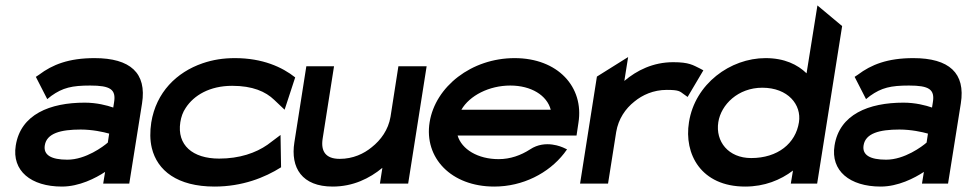

<svg xmlns="http://www.w3.org/2000/svg" viewBox="-20 -676 3561 707"><path d="M38 -140C23 -47 94 11 208 11C272 11 332 -20 367 -43L360 0H456L503 -295C521 -407 460 -462 328 -462C233 -462 173 -438 124 -401L112 -393L154 -311L169 -323C211 -353 245 -361 312 -361C386 -361 408 -347 400 -299L397 -280C374 -288 336 -298 292 -298C164 -298 56 -255 38 -140ZM145 -141C152 -185 203 -199 277 -199C320 -199 361 -190 382 -184L377 -151C361 -137 296 -88 228 -88C169 -88 139 -105 145 -141Z M537 -225C532 -192 532 -160 539 -131C559 -48 633 11 770 11C872 11 955 -22 1015 -60L1013 -179L965 -143C922 -113 862 -92 787 -92C689 -92 631 -142 644 -226C647 -245 653 -263 664 -279C694 -325 752 -360 835 -360C910 -360 958 -339 990 -308L1028 -272L1067 -391C1019 -429 947 -462 845 -462C802 -462 764 -456 726 -443C630 -410 555 -336 537 -225Z M1064 -152C1049 -58 1092 11 1205 11C1280 11 1341 -19 1388 -58L1379 0H1483L1551 -432H1447L1418 -246C1410 -198 1382 -160 1349 -134C1320 -110 1280 -91 1231 -91C1179 -91 1161 -119 1168 -165L1210 -432H1108Z M1562 -226C1541 -95 1641 11 1800 11C1905 11 2000 -38 2057 -111L2068 -126L2053 -133C2052 -133 1989 -164 1932 -126C1898 -104 1859 -90 1816 -90C1740 -90 1680 -126 1665 -177H2103L2110 -224C2131 -356 2034 -462 1875 -462C1716 -462 1583 -357 1562 -226ZM1679 -272C1709 -324 1781 -361 1859 -361C1936 -361 1994 -325 2008 -272Z M2116 0H2219L2249 -190C2257 -238 2283 -276 2316 -302C2345 -326 2386 -345 2435 -345C2480 -345 2483 -340 2498 -329L2512 -319L2570 -417L2557 -424C2532 -436 2518 -447 2459 -447C2385 -447 2325 -417 2279 -378L2293 -466L2178 -394Z M2517 -226C2498 -109 2561 11 2724 11C2795 11 2854 -13 2900 -48L2892 0H2989L3081 -580L2990 -656L2950 -406C2917 -438 2869 -462 2799 -462C2669 -462 2539 -367 2517 -226ZM2625 -226C2635 -291 2698 -353 2787 -353C2882 -353 2932 -290 2922 -226C2910 -148 2844 -94 2746 -94C2662 -94 2614 -155 2625 -226Z M3053 -140C3038 -47 3109 11 3223 11C3287 11 3347 -20 3382 -43L3375 0H3471L3518 -295C3536 -407 3475 -462 3343 -462C3248 -462 3188 -438 3139 -401L3127 -393L3169 -311L3184 -323C3226 -353 3260 -361 3327 -361C3401 -361 3423 -347 3415 -299L3412 -280C3389 -288 3351 -298 3307 -298C3179 -298 3071 -255 3053 -140ZM3160 -141C3167 -185 3218 -199 3292 -199C3335 -199 3376 -190 3397 -184L3392 -151C3376 -137 3311 -88 3243 -88C3184 -88 3154 -105 3160 -141Z"/></svg>

Font: Charger Sport
Style: BlkExtObl
Weight: 900
Designer: Jasper
Foundry: Cannot Into Space Fonts
Version: Version 1.1